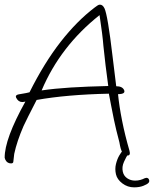

<svg xmlns="http://www.w3.org/2000/svg" viewBox="-58 -644 704 826"><path d="M-10.4 59Q-27.4 59 -35.1 43Q-37.5 37 -37.9 35Q-38.6 -46 51.2 -207Q46.4 -206 43.1 -205.5Q39.7 -205 37.7 -205Q20.7 -205 11.3 -224Q6.7 -235 22 -238Q31.6 -240 42.2 -241.5Q52.9 -243 69 -247Q131.9 -373 202.5 -463.5Q273.1 -554 349.7 -612Q356.5 -617 361.7 -620.5Q366.9 -624 371.9 -624Q383.9 -624 391.6 -608Q405.5 -578 426.2 -402L442 -273Q468 -273 475.7 -257Q483.8 -239 449.8 -239Q454.8 -187 467.3 -124.5Q479.7 -62 498.9 4Q504.8 25 490.8 25Q473.8 25 465.6 7Q463.9 4 461.1 -6Q458.3 -16 455.6 -32Q440.2 -90 432.4 -128Q424.7 -166 419.6 -192.5Q414.4 -219 410.4 -241Q228.3 -237 99.6 -214Q78.1 -173 64.1 -144.5Q50.2 -116 43.4 -102Q14.7 -36 3.2 18Q2.3 23 1.7 31Q1 39 -0.5 50Q-0.4 59 -10.4 59ZM121.1 -255Q175.3 -263 246.2 -267.5Q317.2 -272 407.7 -274Q401.1 -320 396.1 -363.5Q391 -407 386.8 -447Q383.6 -491 370.3 -579Q285.8 -512 223.5 -431Q161.2 -350 121.1 -255ZM518.9 162Q490.9 162 468.4 145Q446 128 440.9 106Q435.6 83 440.8 62Q445.9 41 454.8 25.5Q463.8 10 469.6 5Q474.5 0 482.5 0Q494.5 0 496.5 9Q497.5 13 494.4 17Q485.4 30 475.5 52Q465.5 74 470.4 95Q474.5 113 489.4 123Q504.2 133 523.2 133Q535.2 133 546 130Q556.8 127 563.9 123Q569.4 121 571.4 121Q581.4 121 583.7 131Q585.3 138 580.5 143Q574.9 149 558.4 155.5Q541.9 162 518.9 162Z"/></svg>

Font: Oooh Baby
Style: Normal
Weight: 400
Designer: Robert E. Leuschke
Foundry: Robert E. Leuschke
Version: Version 1.011; ttfautohint (v1.8.3)